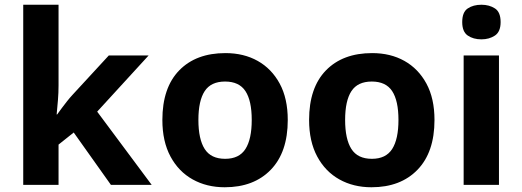

<svg xmlns="http://www.w3.org/2000/svg" viewBox="-20 -780 2203 810"><path d="M227 -420Q227 -389 224.5 -358.5Q222 -328 219 -297H221Q231 -311 241.5 -325Q252 -339 263 -353Q274 -367 286 -380L439 -546H607L390 -309L620 0H448L291 -221L227 -170V0H78V-760H227Z M1194 -273.7Q1194 -138 1122.5 -64Q1051 10 928 10Q852.1 10 792.8 -23.1Q733.4 -56.2 699.2 -119.8Q665 -183.4 665 -274Q665 -410 736 -483Q807 -556 931 -556Q1008.4 -556 1067.2 -523Q1126 -490 1160 -427.3Q1194 -364.5 1194 -273.7ZM817 -274Q817 -193 843.5 -151.5Q870 -110 929.9 -110Q989 -110 1015.5 -151.5Q1042 -193 1042 -274Q1042 -355 1015.5 -395.5Q989 -436 929.5 -436Q870 -436 843.5 -395.5Q817 -355 817 -274Z M1813 -273.7Q1813 -138 1741.5 -64Q1670 10 1547 10Q1471.1 10 1411.8 -23.1Q1352.4 -56.2 1318.2 -119.8Q1284 -183.4 1284 -274Q1284 -410 1355 -483Q1426 -556 1550 -556Q1627.4 -556 1686.2 -523Q1745 -490 1779 -427.3Q1813 -364.5 1813 -273.7ZM1436 -274Q1436 -193 1462.5 -151.5Q1489 -110 1548.9 -110Q1608 -110 1634.5 -151.5Q1661 -193 1661 -274Q1661 -355 1634.5 -395.5Q1608 -436 1548.5 -436Q1489 -436 1462.5 -395.5Q1436 -355 1436 -274Z M2085 -546V0H1936V-546ZM2011 -760Q2044 -760 2068 -744.5Q2092 -729 2092 -686.8Q2092 -646 2068 -630Q2044 -614 2011 -614Q1976.7 -614 1953.4 -630Q1930 -646 1930 -686.8Q1930 -729 1953.4 -744.5Q1976.7 -760 2011 -760Z"/></svg>

Font: Noto Sans Bassa Vah
Style: Regular
Weight: 400
Designer: Monotype Design Team
Foundry: Monotype Imaging Inc.
Version: Version 2.002